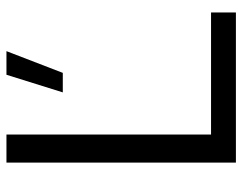

<svg xmlns="http://www.w3.org/2000/svg" viewBox="-100 -670 769 610"><g transform="rotate(-90 285.0 -364.5)"><path d="M297 -550 353 -729H428L359 -550ZM74 0V-729H163V-55L140 -79H551V0Z"/></g></svg>

Font: Mona Sans SemiExpanded
Style: Regular
Weight: 400
Width: 6
Designer: Deni Anggara
Foundry: GitHub
Version: Version 2.000